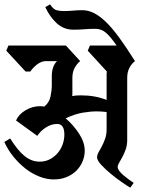

<svg xmlns="http://www.w3.org/2000/svg" viewBox="-42 -849 671 886"><path d="M253 -798Q275 -798 296 -800Q317 -802 338 -802Q364 -802 390 -789.5Q416 -777 445 -749.5Q474 -722 507 -677Q540 -632 581 -567Q566 -556 555.5 -536.5Q545 -517 545 -490V-203Q545 -179 538 -159.5Q531 -140 523 -125Q515 -110 508 -98.5Q501 -87 501 -78Q501 -70 509 -59.5Q517 -49 529 -39Q541 -29 553.5 -20Q566 -11 575 -5L559 17Q547 10 521.5 -7.5Q496 -25 470.5 -46Q445 -67 425.5 -88Q406 -109 406 -123Q406 -134 413 -146.5Q420 -159 428 -174Q436 -189 443 -208.5Q450 -228 450 -252V-332Q427 -335 405 -335Q375 -335 339.5 -329Q304 -323 261 -303Q297 -272 323 -232Q349 -192 349 -154Q349 -128 339 -104Q329 -80 310.5 -61.5Q292 -43 265.5 -32Q239 -21 206 -21Q173 -21 139 -34.5Q105 -48 75 -71.5Q45 -95 19.5 -126.5Q-6 -158 -22 -194L5 -210Q40 -154 72 -128.5Q104 -103 141 -103Q167 -103 188 -114Q209 -125 224 -142.5Q239 -160 247 -182.5Q255 -205 255 -228Q255 -277 222 -277Q195 -277 170 -261Q145 -245 130 -222L32 -293Q44 -321 75.5 -340Q107 -359 143 -359Q148 -359 152.5 -358.5Q157 -358 162 -357Q185 -375 191 -403.5Q197 -432 197 -455V-497Q197 -543 221 -567H170Q149 -567 129 -551.5Q109 -536 98 -519H76L-13 -615L-3 -639H262L328 -567Q314 -556 303 -536.5Q292 -517 292 -490V-422Q292 -418 292 -414Q292 -410 291 -406Q310 -409 330 -409Q364 -409 392.5 -404Q421 -399 450 -388V-497Q450 -502 450 -508Q450 -514 451 -519L363 -615L373 -639H496Q470 -677 448.5 -696.5Q427 -716 398 -716Q371 -716 347.5 -714Q324 -712 297 -712Q252 -712 220 -741.5Q188 -771 167 -816L189 -829Q204 -806 218.5 -802Q233 -798 253 -798Z"/></svg>

Font: Jaini Purva
Style: Regular
Weight: 400
Designer: Girish Dalvi, Maithili Shingre
Foundry: Ek Type
Version: Version 1.001;PS 1.000;hotconv 16.6.51;makeotf.lib2.5.65220